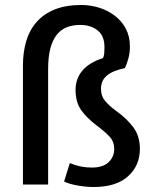

<svg xmlns="http://www.w3.org/2000/svg" viewBox="-20 -740 624 770"><path d="M72 0V-477Q72 -530 85 -574.5Q98 -619 126.5 -651.5Q155 -684 199.5 -702Q244 -720 306 -720Q343 -720 378 -709Q413 -698 440.5 -677Q468 -656 484.5 -625Q501 -594 501 -554Q501 -528 495 -506Q489 -484 481 -467Q430 -456 407.5 -436Q385 -416 385 -384Q385 -354 403 -333.5Q421 -313 446 -295Q487 -266 514 -230.5Q541 -195 541 -143Q541 -76 493.5 -33Q446 10 355 10Q326 10 291.5 4Q257 -2 237 -12L260 -86Q302 -68 348 -68Q393 -68 415.5 -89.5Q438 -111 438 -143Q438 -172 419.5 -192Q401 -212 366 -238Q328 -267 305.5 -298.5Q283 -330 283 -380Q283 -425 311 -457.5Q339 -490 393 -507Q397 -515 398 -525.5Q399 -536 399 -551Q399 -596 371.5 -618Q344 -640 302 -640Q272 -640 248.5 -631Q225 -622 208 -601Q191 -580 182 -546Q173 -512 173 -463V0Z"/></svg>

Font: Mukta Medium
Style: Regular
Weight: 500
Designer: Girish Dalvi and Yashodeep Gholap
Foundry: Ek Type
Version: Version 2.538;PS 1.002;hotconv 16.6.51;makeotf.lib2.5.65220;